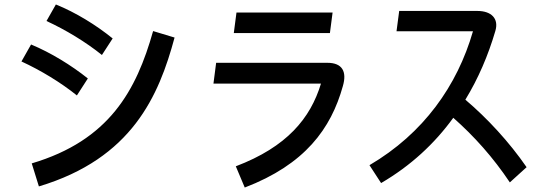

<svg xmlns="http://www.w3.org/2000/svg" viewBox="-20 -805 2440 859"><path d="M484 -633C410 -693 319 -749 230 -785L188 -711C273 -672 364 -617 436 -559ZM761 -637 665 -666C590 -400 469 -177 122 -74L154 29C571 -96 691 -377 761 -637ZM373 -454C299 -513 208 -569 119 -606L76 -530C161 -491 252 -436 324 -378Z M1468 -749H1038L1026 -657H1456ZM1035 -61 1075 34C1344 -69 1461 -229 1514 -420C1533 -485 1511 -524 1445 -524H947L935 -431H1416C1369 -276 1264 -148 1035 -61Z M1685 14C1817 -63 1924 -162 2008 -278C2102 -195 2186 -101 2261 11L2336 -57C2258 -170 2161 -275 2062 -359C2120 -454 2164 -557 2196 -666C2213 -722 2178 -756 2116 -756H1766L1754 -665H2096C2026 -422 1875 -208 1633 -66Z"/></svg>

Font: Smiley Sans Oblique
Style: Regular
Weight: 400
Italic angle: -8°
Designer: oooooohmygosh, Nagisa Chen, Janine Sui, Heda Shi, Jian Li
Foundry: atelierAnchor
Version: Version 2.0.1